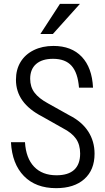

<svg xmlns="http://www.w3.org/2000/svg" viewBox="-20 -970 547 999"><path d="M272 9Q166 9 104.5 -54Q43 -117 37 -230H110Q115 -147 157.5 -102.5Q200 -58 274 -58Q335 -58 366 -86.5Q397 -115 397 -171Q397 -217 375.5 -248Q354 -279 307 -303L199 -364Q131 -399 97 -446.5Q63 -494 63 -555Q63 -608 87 -647.5Q111 -687 155.5 -709Q200 -731 258 -731Q352 -731 405.5 -674.5Q459 -618 464 -514H391Q385 -591 352.5 -627.5Q320 -664 256 -664Q199 -664 168 -637Q137 -610 137 -560Q137 -518 159.5 -488Q182 -458 230 -432L341 -370Q406 -337 439 -286Q472 -235 472 -170Q472 -86 419 -38.5Q366 9 272 9ZM255 -793H190L292 -950H396Z"/></svg>

Font: Instrument Sans SemiCondensed
Style: Regular
Weight: 400
Width: 4
Designer: Rodrigo Fuenzalida
Foundry: fragTYPE
Version: Version 1.000;gftools[0.9.28]